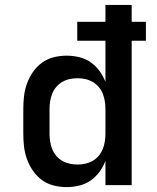

<svg xmlns="http://www.w3.org/2000/svg" viewBox="-20 -755 640 783"><path d="M252 8Q225 8 199 1.5Q173 -5 151.5 -20.5Q130 -36 114.5 -58.5Q99 -81 90 -106Q81 -131 78 -157Q75 -183 75 -210V-310Q75 -337 78 -363Q81 -389 90 -414Q99 -439 114.5 -461.5Q130 -484 151.5 -499.5Q173 -515 199 -521.5Q225 -528 252 -528Q277 -528 302.5 -522Q328 -516 349 -501.5Q370 -487 385.5 -466Q401 -445 410 -421V-589H295V-666H410V-735H517V-666H575V-589H517V0H410V-99Q401 -75 385.5 -54Q370 -33 349 -18.5Q328 -4 302.5 2Q277 8 252 8ZM296 -84Q312 -84 328 -87.5Q344 -91 358 -99Q372 -107 382.5 -119.5Q393 -132 399 -147Q405 -162 407.5 -178Q410 -194 410 -210V-310Q410 -326 407.5 -342Q405 -358 399 -373Q393 -388 382.5 -400.5Q372 -413 358 -421Q344 -429 328 -432.5Q312 -436 296 -436Q280 -436 264 -432.5Q248 -429 234 -421Q220 -413 209.5 -400.5Q199 -388 193 -373Q187 -358 184.5 -342Q182 -326 182 -310V-210Q182 -194 184.5 -178Q187 -162 193 -147Q199 -132 209.5 -119.5Q220 -107 234 -99Q248 -91 264 -87.5Q280 -84 296 -84Z"/></svg>

Font: Iosevka Semibold Extended
Style: Regular
Weight: 600
Width: 7
Monospace: yes
Designer: Belleve Invis
Foundry: Belleve Invis
Version: Version 32.5.0; ttfautohint (v1.8.4)